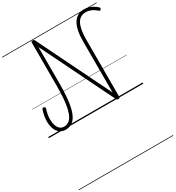

<svg xmlns="http://www.w3.org/2000/svg" viewBox="-499 -1709 2659 2904"><g transform="rotate(-30 830.5 -257.5)"><path d="M287 17Q228 17 186 -14Q144 -45 122 -102.5Q100 -160 100 -239Q100 -282 109.5 -331.5Q119 -381 135 -427Q140 -439 149 -442.5Q158 -446 171 -441Q183 -436 187 -428.5Q191 -421 188 -410Q173 -369 165 -324Q157 -279 157 -242Q157 -178 172.5 -131.5Q188 -85 217.5 -60Q247 -35 288 -35Q332 -35 366 -56.5Q400 -78 425 -122.5Q450 -167 466.5 -238Q483 -309 491 -408Q499 -507 499 -637V-1383Q499 -1393 506 -1398Q513 -1403 527 -1403Q541 -1403 547 -1399Q553 -1395 557 -1387L1180 -116V-1006Q1180 -1109 1196 -1187.5Q1212 -1266 1243.5 -1318Q1275 -1370 1323 -1396.5Q1371 -1423 1436 -1423Q1472 -1423 1510.5 -1412Q1549 -1401 1586 -1379.5Q1623 -1358 1653 -1328Q1661 -1320 1660.5 -1311.5Q1660 -1303 1651 -1294Q1642 -1285 1634 -1284.5Q1626 -1284 1618 -1291Q1577 -1330 1528.5 -1351Q1480 -1372 1436 -1372Q1384 -1372 1346 -1349.5Q1308 -1327 1283.5 -1281.5Q1259 -1236 1247 -1167.5Q1235 -1099 1235 -1006V-8Q1235 4 1227 9Q1219 14 1205 14Q1197 14 1192 12.5Q1187 11 1183 6.5Q1179 2 1175 -4L553 -1272V-636Q553 -498 543.5 -391Q534 -284 513.5 -206.5Q493 -129 461.5 -79.5Q430 -30 386.5 -6.5Q343 17 287 17ZM0 898H1650V908H0ZM0 -20H1650V0H0ZM0 -505H1650V-500H0ZM0 -1418H1650V-1408H0Z"/></g></svg>

Font: Playwrite FR Trad Guides
Style: Regular
Weight: 400
Designer: Veronika Burian, José Scaglione
Foundry: TypeTogether
Version: Version 1.003